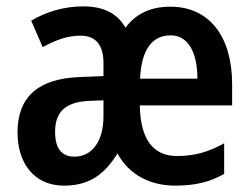

<svg xmlns="http://www.w3.org/2000/svg" viewBox="-20 -573 787 603"><path d="M515 -552C453 -552 407 -530 374 -486C349 -531 305 -553 241 -553C180 -553 123 -535 78 -508L114 -425C158 -449 194 -461 233 -461C282 -461 305 -430 305 -375V-334L230 -331C99 -326 35 -268 35 -157C35 -62 86 10 181 10C258 10 307 -23 349 -91C385 -24 452 10 530 10C592 10 639 -1 684 -27V-123C636 -96 591 -83 536 -83C461 -83 421 -135 419 -242H709V-309C709 -455 640 -552 515 -552ZM516 -462C571 -462 600 -408 600 -326H420C424 -420 460 -462 516 -462ZM257 -256 305 -258V-208C305 -128 268 -81 214 -81C175 -81 153 -105 153 -159C153 -220 184 -252 257 -256Z"/></svg>

Font: Noto Sans Gujarati UI Condensed SemiBold
Style: Regular
Weight: 600
Width: 3
Designer: Jelle Bosma - Monotype Design Team, Universal Thirst
Foundry: Monotype Imaging Inc.
Version: Version 2.106